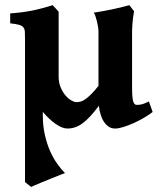

<svg xmlns="http://www.w3.org/2000/svg" viewBox="-20 -489 619 753"><path d="M578.6 -49.8Q564.5 -38.6 544.7 -27.1Q524.9 -15.6 504.4 -6.3Q483.9 2.9 464.4 9Q444.8 15.1 431.2 15.1Q417.5 15.1 406.7 8.1Q396 1 387.9 -11Q379.9 -22.9 374.8 -39.3Q369.6 -55.7 367.7 -74.2Q349.6 -49.8 334 -33Q318.4 -16.1 303.7 -5.4Q289.1 5.4 274.4 10.3Q259.8 15.1 244.1 15.1Q224.6 15.1 198.7 -2.7Q172.9 -20.5 147.9 -50.3V-37.1Q147.9 4.4 155.8 39.3Q163.6 74.2 176 102.5Q188.5 130.9 204.1 152.8Q219.7 174.8 234.9 189.9Q230 191.4 219.5 195.6Q209 199.7 195.6 205.1Q182.1 210.4 167.2 216.6Q152.3 222.7 139.2 228Q126 233.4 116 237.8Q106 242.2 102.1 244.1L78.1 225.1V-332.5Q78.1 -351.6 77.6 -363Q77.1 -374.5 72 -381.3Q66.9 -388.2 54.9 -391.6Q43 -395 20 -397.5V-436.5Q65.9 -439.5 106 -447.5Q146 -455.6 186.5 -468.8L189.5 -465.3Q192.4 -462.4 196.3 -458.3Q200.2 -454.1 204.1 -449.7Q208 -445.3 210 -442.9V-188.5Q210 -165 217.8 -146.5Q225.6 -127.9 236.6 -115Q247.6 -102.1 259.5 -95.2Q271.5 -88.4 279.8 -88.4Q287.6 -88.4 296.1 -90.6Q304.7 -92.8 314.7 -99.9Q324.7 -106.9 337.4 -119.4Q350.1 -131.8 366.2 -152.3V-365.2Q366.2 -373 364.5 -384Q362.8 -395 360.1 -405.8Q357.4 -416.5 354.2 -425.8Q351.1 -435.1 347.7 -439.5Q362.3 -441.4 380.1 -444.6Q397.9 -447.8 416.7 -451.7Q435.5 -455.6 453.9 -460Q472.2 -464.4 487.3 -468.8L505.9 -444.8Q504.9 -438.5 503.7 -431.9Q502.4 -425.3 501.5 -416.7Q500.5 -408.2 499.5 -397Q498.5 -385.7 498 -370.6V-150.4Q498 -127.4 499 -113.3Q500 -99.1 502.4 -91.3Q504.9 -83.5 508.3 -80.6Q511.7 -77.6 517.1 -77.6Q527.8 -77.6 537.8 -80.3Q547.9 -83 564 -91.3Z"/></svg>

Font: Gentium Book Basic
Style: Bold
Weight: 700
Designer: J. Victor Gaultney and Annie Olsen
Foundry: SIL International
Version: Version 1.102; 2013; Maintenance release